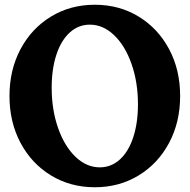

<svg xmlns="http://www.w3.org/2000/svg" viewBox="-20 -785 800 810"><path d="M20 -380Q20 -490 66.5 -577.5Q113 -665 195 -715Q277 -765 380 -765Q483 -765 565 -715Q647 -665 693.5 -577.5Q740 -490 740 -380Q740 -270 693.5 -182.5Q647 -95 565 -45Q483 5 380 5Q277 5 195 -45Q113 -95 66.5 -182.5Q20 -270 20 -380ZM562 -345Q562 -438 535 -515Q508 -592 461.5 -636.5Q415 -681 359 -681Q311 -681 274.5 -648Q238 -615 218 -554.5Q198 -494 198 -415Q198 -322 225 -245Q252 -168 298.5 -123.5Q345 -79 401 -79Q449 -79 485.5 -112Q522 -145 542 -205.5Q562 -266 562 -345Z"/></svg>

Font: Otomanopee One
Style: Regular
Weight: 400
Designer: Das Ende der Wildnis
Foundry: Gutenberg Labo
Version: Version 3.005